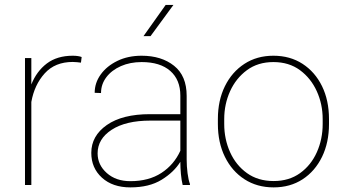

<svg xmlns="http://www.w3.org/2000/svg" viewBox="-20 -770 1433 799"><path d="M319.8 -532.7 316.9 -509.3Q309.1 -510.3 300.5 -511.2Q292 -512.2 282.7 -512.2Q209 -512.2 166 -464.6Q123 -417 110.4 -345.7V0H84V-528.3H110.4V-418.5Q132.3 -473.6 175 -505.9Q217.8 -538.1 282.7 -538.1Q294.9 -538.1 304.2 -536.6Q313.5 -535.2 319.8 -532.7Z M740.2 0Q735.4 -19 732.9 -45.7Q730.5 -72.3 730.5 -96.7Q704.1 -53.7 652.6 -22Q601.1 9.8 522.5 9.8Q448.7 9.8 404.3 -30.5Q359.9 -70.8 359.9 -133.8Q359.9 -204.6 424.6 -249.8Q489.3 -294.9 604 -294.9H730.5V-372.1Q730.5 -438 688.5 -474.9Q646.5 -511.7 569.3 -511.7Q521.5 -511.7 483.2 -494.9Q444.8 -478 422.6 -448.7Q400.4 -419.4 400.4 -382.8L374 -383.8Q374 -425.3 399.2 -460.2Q424.3 -495.1 468.5 -516.6Q512.7 -538.1 569.3 -538.1Q651.9 -538.1 704.3 -496.3Q756.8 -454.6 756.8 -371.1V-106.4Q756.8 -78.1 760.5 -49.3Q764.2 -20.5 770.5 -4.4V0ZM522.5 -16.1Q599.1 -16.1 651.6 -50.3Q704.1 -84.5 730.5 -142.6V-268.1H605.5Q503.4 -268.1 444.8 -230Q386.2 -191.9 386.2 -131.8Q386.2 -84 424.3 -50Q462.4 -16.1 522.5 -16.1ZM577.1 -619.6 669.4 -749.5H701.7L606.4 -619.6Z M886.7 -253.9V-274.4Q886.7 -352.1 916 -411.4Q945.3 -470.7 997.3 -504.4Q1049.3 -538.1 1117.7 -538.1Q1187 -538.1 1239 -504.4Q1291 -470.7 1320.1 -411.4Q1349.1 -352.1 1349.1 -274.4V-253.9Q1349.1 -176.8 1320.1 -117.2Q1291 -57.6 1239.3 -23.9Q1187.5 9.8 1118.7 9.8Q1049.8 9.8 997.6 -23.9Q945.3 -57.6 916 -117.2Q886.7 -176.8 886.7 -253.9ZM913.1 -274.4V-253.9Q913.1 -190.9 937.5 -136.7Q961.9 -82.5 1007.8 -49.6Q1053.7 -16.6 1118.7 -16.6Q1183.1 -16.6 1228.8 -49.6Q1274.4 -82.5 1298.6 -136.7Q1322.8 -190.9 1322.8 -253.9V-274.4Q1322.8 -336.4 1298.3 -390.4Q1273.9 -444.3 1228.3 -478Q1182.6 -511.7 1117.7 -511.7Q1053.2 -511.7 1007.6 -478Q961.9 -444.3 937.5 -390.4Q913.1 -336.4 913.1 -274.4Z"/></svg>

Font: Vazirmatn FD Thin
Style: Regular
Weight: 100
Designer: Saber Rastikerdar
Foundry: Saber Rastikerdar
Version: Version 33.003